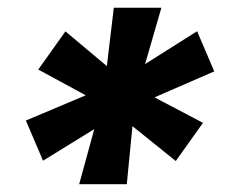

<svg xmlns="http://www.w3.org/2000/svg" viewBox="-20 -592 584 497"><path d="M47 -280 201.9 -345.3 79 -412 149.4 -510.8 256.6 -420.9 274.6 -572H397.8L355.5 -426.1L490.2 -511.2L534.6 -407.2L380 -340L505.4 -274L435 -175.2L322.9 -265.4L308.2 -115.2H185L224 -257.8L91.4 -176Z"/></svg>

Font: Kufam
Style: Italic
Weight: 400
Italic angle: -11°
Designer: Artur Schmal
Foundry: Original Type
Version: Version 1.301; ttfautohint (v1.8.3)